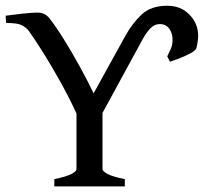

<svg xmlns="http://www.w3.org/2000/svg" viewBox="-20 -665 728 685"><path d="M173.8 0V-25.9Q218.3 -35.2 235.6 -44.7Q252.9 -54.2 252.9 -61V-259.8Q229 -312.5 197.5 -369.4Q166 -426.3 134.8 -476.1Q103.5 -525.9 81.1 -557.1Q71.8 -567.9 57.1 -575.4Q42.5 -583 2 -583L0 -608.9Q28.8 -612.8 61.5 -616.5Q94.2 -620.1 114.3 -620.1Q139.6 -620.1 156.2 -600.1Q180.7 -568.4 208.5 -523.7Q236.3 -479 263.9 -429Q291.5 -378.9 314 -332L427.2 -537.1Q452.1 -582 485.4 -613.3Q518.6 -644.5 576.7 -644.5Q625.5 -644.5 656.2 -612.5Q687 -580.6 687 -537.6Q687 -526.4 684.6 -512.2Q682.1 -498 680.2 -492.2Q676.8 -483.9 657.7 -473.9Q638.7 -463.9 617.4 -455.8Q596.2 -447.8 586.4 -444.8L576.7 -463.9Q583.5 -477.1 589.6 -491Q595.7 -504.9 595.7 -522.5Q595.7 -545.9 584 -562.5Q572.3 -579.1 549.8 -579.1Q530.8 -579.1 516.1 -563.5Q501.5 -547.9 490.2 -527.3L345.7 -262.2V-61Q345.7 -54.7 362.5 -44.9Q379.4 -35.2 425.3 -25.9V0Z"/></svg>

Font: Gentium Book Plus
Style: Regular
Weight: 400
Designer: Victor Gaultney, Annie Olsen, Iska Routamaa, Becca Hirsbrunner
Foundry: SIL International
Version: Version 6.101